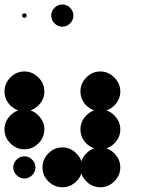

<svg xmlns="http://www.w3.org/2000/svg" viewBox="-24 -818 711 843"><path d="M416.7 -170.8Q451.7 -170.8 477.9 -144.6Q504.2 -118.3 504.2 -83.3Q504.2 -47.5 477.9 -21.7Q451.7 4.2 416.7 4.2Q380.8 4.2 355 -21.7Q329.2 -47.5 329.2 -83.3Q329.2 -118.3 355 -144.6Q380.8 -170.8 416.7 -170.8ZM416.7 -337.5Q451.7 -337.5 477.9 -311.2Q504.2 -285 504.2 -250Q504.2 -214.2 477.9 -188.3Q451.7 -162.5 416.7 -162.5Q380.8 -162.5 355 -188.3Q329.2 -214.2 329.2 -250Q329.2 -285 355 -311.2Q380.8 -337.5 416.7 -337.5ZM416.7 -131.7Q435.8 -131.7 450.4 -117.1Q465 -102.5 465 -83.3Q465 -63.3 450.4 -48.8Q435.8 -34.2 416.7 -34.2Q396.7 -34.2 382.1 -48.8Q367.5 -63.3 367.5 -83.3Q367.5 -102.5 382.1 -117.1Q396.7 -131.7 416.7 -131.7ZM250 -170.8Q285 -170.8 311.2 -144.6Q337.5 -118.3 337.5 -83.3Q337.5 -47.5 311.2 -21.7Q285 4.2 250 4.2Q214.2 4.2 188.3 -21.7Q162.5 -47.5 162.5 -83.3Q162.5 -118.3 188.3 -144.6Q214.2 -170.8 250 -170.8ZM83.3 -131.7Q102.5 -131.7 117.1 -117.1Q131.7 -102.5 131.7 -83.3Q131.7 -63.3 117.1 -48.8Q102.5 -34.2 83.3 -34.2Q63.3 -34.2 48.8 -48.8Q34.2 -63.3 34.2 -83.3Q34.2 -102.5 48.8 -117.1Q63.3 -131.7 83.3 -131.7ZM416.7 -337.5Q451.7 -337.5 477.9 -311.2Q504.2 -285 504.2 -250Q504.2 -214.2 477.9 -188.3Q451.7 -162.5 416.7 -162.5Q380.8 -162.5 355 -188.3Q329.2 -214.2 329.2 -250Q329.2 -285 355 -311.2Q380.8 -337.5 416.7 -337.5ZM83.3 -337.5Q118.3 -337.5 144.6 -311.2Q170.8 -285 170.8 -250Q170.8 -214.2 144.6 -188.3Q118.3 -162.5 83.3 -162.5Q47.5 -162.5 21.7 -188.3Q-4.2 -214.2 -4.2 -250Q-4.2 -285 21.7 -311.2Q47.5 -337.5 83.3 -337.5ZM416.7 -504.2Q451.7 -504.2 477.9 -477.9Q504.2 -451.7 504.2 -416.7Q504.2 -380.8 477.9 -355Q451.7 -329.2 416.7 -329.2Q380.8 -329.2 355 -355Q329.2 -380.8 329.2 -416.7Q329.2 -451.7 355 -477.9Q380.8 -504.2 416.7 -504.2ZM83.3 -504.2Q118.3 -504.2 144.6 -477.9Q170.8 -451.7 170.8 -416.7Q170.8 -380.8 144.6 -355Q118.3 -329.2 83.3 -329.2Q47.5 -329.2 21.7 -355Q-4.2 -380.8 -4.2 -416.7Q-4.2 -451.7 21.7 -477.9Q47.5 -504.2 83.3 -504.2ZM250 -798.3Q269.2 -798.3 283.8 -783.8Q298.3 -769.2 298.3 -750Q298.3 -730 283.8 -715.4Q269.2 -700.8 250 -700.8Q230 -700.8 215.4 -715.4Q200.8 -730 200.8 -750Q200.8 -769.2 215.4 -783.8Q230 -798.3 250 -798.3ZM83.3 -759.2Q92.5 -759.2 92.5 -750Q92.5 -740 83.3 -740Q73.3 -740 73.3 -750Q73.3 -759.2 83.3 -759.2Z"/></svg>

Font: 0xA000-Dots-Mono
Style: Dots-Mono
Weight: 400
Version: Version 0.1